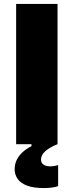

<svg xmlns="http://www.w3.org/2000/svg" viewBox="-20 -733 374 976"><path d="M62 0Q62 -56.5 62 -109.8Q62 -163 62 -230.5V-474Q62 -544.5 62 -599.8Q62 -655 62 -713H272.5Q272.5 -655 272.5 -599.8Q272.5 -544.5 272.5 -474V-230.5Q272.5 -163 272.5 -109.8Q272.5 -56.5 272.5 0ZM204 223Q150 223 117.2 210.5Q84.5 198 69.5 176.2Q54.5 154.5 54.5 127.5Q54.5 99.5 66.5 77Q78.5 54.5 98 37.8Q117.5 21 140 10V-25.5L234.5 -37L272 0Q234.5 15 211.5 34.5Q188.5 54 188.5 78Q188.5 95 201 103.8Q213.5 112.5 236 112.5Q250 112.5 260 110Q270 107.5 275.5 106V213Q264.5 217.5 245.2 220.2Q226 223 204 223Z"/></svg>

Font: Commissioner Thin ExtraBold
Style: Regular
Weight: 800
Version: Version 1.000